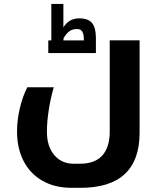

<svg xmlns="http://www.w3.org/2000/svg" viewBox="-20 -696 801 957"><path d="M336.9 240.2Q253.4 240.2 191.7 205.1Q129.9 169.9 97.4 106.2Q64.9 42.5 64.9 -40Q64.9 -96.7 78.6 -155.5Q92.3 -214.4 116.2 -261.2H248Q232.4 -207.5 223.1 -148.7Q213.9 -89.8 213.9 -39.1Q213.9 33.7 250.5 76.9Q287.1 120.1 347.2 120.1H377Q454.1 120.1 490.5 78.4Q526.9 36.6 526.9 -39.1V-495.1H675.8V-35.2Q675.8 240.2 380.9 240.2ZM220.7 -494.6H235.8V-676.3H295.9V-559.6Q323.2 -604.5 375 -604.5Q419.4 -604.5 438.7 -581.3Q458 -558.1 458 -507.3V-431.6H220.7ZM397.9 -494.6V-499.5Q397.9 -525.9 390.1 -538.6Q382.3 -551.3 363.8 -551.3Q338.4 -551.3 323 -538.1Q307.6 -524.9 296.9 -505.4L295.9 -494.6Z"/></svg>

Font: Droid Arabic Kufi
Style: Bold
Weight: 700
Designer: Pascal Zoghbi
Foundry: Irfont.ir
Version: Version 1.00 February 28, 2013, initial release